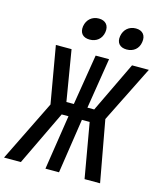

<svg xmlns="http://www.w3.org/2000/svg" viewBox="-176 -1048 971 1147"><g transform="rotate(15 309.0 -474.5)"><path d="M499 -813C541 -813 572 -838 578 -880C585 -922 563 -949 521 -949C479 -949 448 -922 441 -880C434 -838 457 -813 499 -813ZM270 -813C312 -813 343 -838 350 -880C357 -922 334 -949 292 -949C250 -949 219 -922 212 -880C206 -838 228 -813 270 -813ZM-41 0H63L225 -338H267L215 0H299L350 -338H398L457 0H553L484 -379L659 -730H555L405 -417H363L413 -730H330L279 -417H233L181 -730H84L145 -378Z"/></g></svg>

Font: JetBrains Mono SemiBold
Style: Italic
Weight: 472
Italic angle: -9°
Monospace: yes
Designer: Philipp Nurullin, Konstantin Bulenkov
Foundry: JetBrains
Version: Version 2.305